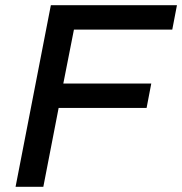

<svg xmlns="http://www.w3.org/2000/svg" viewBox="-20 -720 702 740"><path d="M40 0 176 -700H662L644 -606H265L224 -398H563L545 -304H206L147 0Z"/></svg>

Font: REM
Style: Italic
Weight: 400
Italic angle: -11°
Designer: Octavio Pardo
Foundry: Ashler Design
Version: Version 1.005;gftools[0.9.28]